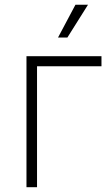

<svg xmlns="http://www.w3.org/2000/svg" viewBox="-20 -780 463 800"><path d="M402.8 -545.9V-503.9H134.3V0H90.3V-545.9ZM221.7 -623.5 294.4 -760.3H346.7L260.7 -623.5Z"/></svg>

Font: Inter ExtraLight
Style: Regular
Weight: 250
Designer: Rasmus Andersson
Foundry: rsms
Version: Version 4.001;git-66647c0bb